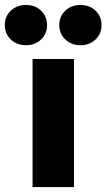

<svg xmlns="http://www.w3.org/2000/svg" viewBox="-84 -763 435 783"><path d="M48.8 0V-522.5H217.8V0ZM244.1 -578.6Q207 -578.6 182.4 -602.1Q157.7 -625.5 157.7 -660.6Q157.7 -696.3 182.4 -719.5Q207 -742.7 244.1 -742.7Q281.2 -742.7 305.7 -719.5Q330.1 -696.3 330.1 -660.6Q330.1 -625.5 305.7 -602.1Q281.2 -578.6 244.1 -578.6ZM22 -578.6Q-15.6 -578.6 -40 -602.1Q-64.5 -625.5 -64.5 -660.6Q-64.5 -696.3 -40 -719.5Q-15.6 -742.7 22 -742.7Q59.1 -742.7 83.5 -719.5Q107.9 -696.3 107.9 -660.6Q107.9 -625.5 83.5 -602.1Q59.1 -578.6 22 -578.6Z"/></svg>

Font: Inter 28pt ExtraBold
Style: Regular
Weight: 800
Designer: Rasmus Andersson
Foundry: rsms
Version: Version 4.001;git-66647c0bb